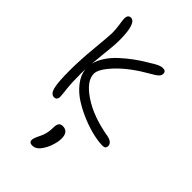

<svg xmlns="http://www.w3.org/2000/svg" viewBox="-303 -813 1250 1250"><g transform="rotate(45 322.0 -188.0)"><path d="M134.8 11.2Q105.5 11.2 94.2 -32.7Q83 -76.7 83 -187Q83 -277.8 95 -403.6Q106.9 -529.3 106.9 -551.8Q106.9 -587.9 101.1 -623.8Q95.2 -659.7 95.2 -675.8Q95.2 -692.9 102.5 -701.4Q109.9 -710 122.1 -710Q173.8 -710 173.8 -551.8Q173.8 -524.4 170.4 -486.1Q167 -447.8 161.6 -397.7Q156.2 -347.7 153.8 -316.9Q162.6 -354.5 187.7 -393.1Q212.9 -431.6 250.2 -466.1Q287.6 -500.5 328.4 -530.3Q369.1 -560.1 417 -587.9Q449.2 -608.4 467.8 -616.7Q486.3 -625 502 -625Q529.8 -625 529.8 -600.1Q529.8 -584 516.1 -571.3Q502.4 -558.6 472.2 -542Q351.6 -473.6 280.3 -399.2Q209 -324.7 209 -280.8Q209 -213.9 307.1 -148.2Q405.3 -82.5 559.1 -56.2Q581.5 -52.2 595.2 -41.3Q608.9 -30.3 608.9 -14.2Q608.9 11.2 581.1 11.2Q544.4 11.2 492.9 -0.5Q441.4 -12.2 383.8 -35.9Q326.2 -59.6 275.9 -91.3Q225.6 -123 190.4 -168.2Q155.3 -213.4 149.9 -262.2Q148.9 -249 148.9 -225.1Q148.9 -134.8 155 -84Q161.1 -33.2 161.1 -19Q161.1 -4.9 154.1 3.2Q147 11.2 134.8 11.2ZM256.8 334Q228 334 228 310.1Q228 293 248 253.9Q271 210.4 271 153.8Q271 127.4 279.8 115.2Q288.6 103 308.1 103Q359.9 103 359.9 167Q359.9 197.8 346.2 237.3Q332.5 276.9 309.1 306.2Q286.6 334 256.8 334Z"/></g></svg>

Font: Shantell Sans Irregular
Style: Regular
Weight: 300
Designer: Stephen Nixon, Anya Danilova, Shantell Martin
Foundry: Arrow Type
Version: Version 1.006;[9816181b4]